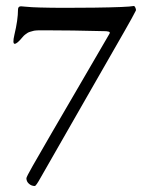

<svg xmlns="http://www.w3.org/2000/svg" viewBox="-20 -427 500 640"><path d="M344 -313Q347 -317 345.5 -319.5Q344 -322 334 -323Q217 -326 128 -326Q127 -326 120 -326Q113 -326 110.5 -326Q108 -326 101 -325.5Q94 -325 91 -324Q88 -323 82 -321.5Q76 -320 72 -317.5Q68 -315 63.5 -311.5Q59 -308 55 -303Q37 -281 29 -281Q21 -281 28 -311Q40 -361 40 -395Q40 -406 50 -406Q51 -406 61.5 -405Q72 -404 87 -403Q102 -402 113 -402Q182 -400 294 -401.5Q406 -403 426 -407Q429 -407 431.5 -401Q434 -395 433 -392Q423 -372 395 -323Q363 -268 265.5 -97Q168 74 115 166Q100 193 96 193Q85 193 76.5 185.5Q68 178 68 167Q68 163 89 126Q141 35 234 -124Q327 -283 344 -313Z"/></svg>

Font: EB Garamond 12 All SC
Style: AllSC
Weight: 400
Version: Version 0.016 ; ttfautohint (v0.97) -l 8 -r 50 -G 200 -x 0 -